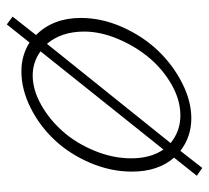

<svg xmlns="http://www.w3.org/2000/svg" viewBox="-45 -538 615 565"><g transform="rotate(-90 262.5 -255.5)"><path d="M196.8 0Q247.6 0 300.8 -27.1Q354 -54.2 396 -98.1Q438 -142.1 465.1 -202.6Q492.2 -263.2 492.2 -325.2Q492.2 -406.7 441.9 -457L496.1 -525.9L473.1 -543L419.9 -476.1Q382.3 -500 335 -500Q281.7 -500 228 -473.1Q174.3 -446.3 133.1 -402.3Q91.8 -358.4 65.9 -297.9Q40 -237.3 40 -174.8Q40 -97.7 81.1 -50.8L27.8 16.1L50.8 32.2L101.1 -32.2Q142.6 0 196.8 0ZM323.2 -466.8Q361.8 -466.8 394 -443.8L105 -82Q79.1 -119.6 79.1 -176.8Q79.1 -230.5 101.1 -284.2Q123 -337.9 157.7 -377.4Q192.4 -417 236.6 -441.9Q280.8 -466.8 323.2 -466.8ZM205.1 -32.2Q159.2 -32.2 124 -61L416 -424.8Q452.1 -382.3 452.1 -314.9Q452.1 -268.6 431.2 -217.8Q410.2 -167 376.7 -126.2Q343.3 -85.4 297.4 -58.8Q251.5 -32.2 205.1 -32.2Z"/></g></svg>

Font: Comic Neue Angular Light Italic
Style: Regular
Weight: 300
Italic angle: -12°
Designer: Craig Rozynski
Foundry: Craig Rozynski
Version: Version 2.003